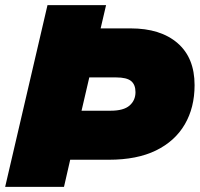

<svg xmlns="http://www.w3.org/2000/svg" viewBox="-28 -724 774 744"><path d="M-8 0 156 -704H383L362 -614H478Q594 -614 660 -557Q726 -500 726 -394Q726 -307 688 -242Q650 -177 576.5 -141Q503 -105 394 -105H244L220 0ZM422 -424H318L288 -295H401Q451 -295 474 -315Q497 -335 497 -367Q497 -396 480 -410Q463 -424 422 -424Z"/></svg>

Font: Prodigy Sans Black
Style: Italic
Weight: 900
Italic angle: -13°
Designer: Wei Huang
Foundry: Wei Huang
Version: Version 1.003; ttfautohint (v1.8.3)